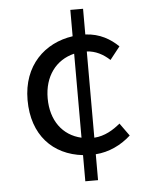

<svg xmlns="http://www.w3.org/2000/svg" viewBox="-54 -774 663 856"><g transform="rotate(-5 277.5 -346.5)"><path d="M293 -158C209 -177 158 -247 158 -346C158 -444 210 -514 293 -534ZM467 -206C436 -180 397 -156 350 -153V-539C389 -537 423 -519 452 -492L497 -549C462 -583 415 -612 350 -615V-730H293V-612C167 -594 68 -501 68 -346C68 -189 159 -95 293 -80V37H350V-79C409 -83 464 -109 508 -149Z"/></g></svg>

Font: Noto Sans Mono CJK SC Regular
Style: Regular
Weight: 400
Designer: Ryoko NISHIZUKA (kana & ideographs); Paul D. Hunt (Latin, Greek & Cyrillic); Wenlong ZHANG (bopomofo); Sandoll Communica
Foundry: Adobe Systems Incorporated
Version: Version 1.005;PS 1.005;hotconv 1.0.96;makeotf.lib2.5.65012